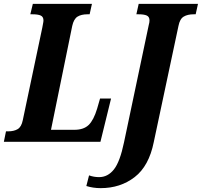

<svg xmlns="http://www.w3.org/2000/svg" viewBox="-40 -734 1045 994"><path d="M-9 -54H2Q32 -54 51.5 -65.5Q71 -77 78 -112L179 -591Q180 -598 182.5 -610Q185 -622 185 -628Q185 -647 171 -653.5Q157 -660 128 -660H117L130 -714H436L424 -660H413Q381 -660 361.5 -648Q342 -636 334 -600L224 -62H345Q393 -62 419 -87Q445 -112 463 -172L478 -224H535L480 0H-20ZM407 229 421 174Q446 183 473 183Q518 183 549.5 143.5Q581 104 602 3L730 -604Q734 -618 734 -628Q734 -647 720 -653.5Q706 -660 677 -660H666L678 -714H985L973 -660H963Q931 -660 911 -648Q891 -636 884 -600L756 2Q731 126 657 183Q583 240 481 240Q442 240 407 229Z"/></svg>

Font: Noto Serif CondExtraBold
Style: Italic
Weight: 800
Width: 3
Italic angle: -12°
Designer: Monotype Design Team
Foundry: Monotype Imaging Inc.
Version: Version 1.001